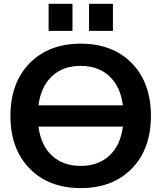

<svg xmlns="http://www.w3.org/2000/svg" viewBox="-20 -967 838 997"><path d="M442.4 -806.6V-947.3H566.4V-806.6ZM232.4 -806.6V-947.3H356.4V-806.6ZM133.8 -638.7Q233.4 -740.2 399.4 -740.2Q565.4 -740.2 664.6 -638.7Q763.7 -537.1 763.7 -365.2Q763.7 -193.4 664.6 -91.8Q565.4 9.8 399.4 9.8Q233.4 9.8 133.8 -91.8Q34.2 -193.4 34.2 -365.2Q34.2 -537.1 133.8 -638.7ZM179.7 -309.6Q192.4 -211.9 250 -158.7Q307.6 -105.5 398.9 -105.5Q490.2 -105.5 547.9 -158.7Q605.5 -211.9 618.2 -309.6ZM179.7 -419.9H618.2Q605.5 -517.6 547.9 -571.3Q490.2 -625 398.9 -625Q307.6 -625 250 -571.3Q192.4 -517.6 179.7 -419.9Z"/></svg>

Font: Mgen+ 1c bold
Style: Bold
Weight: 700
Designer: [Source Han Sans]
Ryoko NISHIZUKA  (kana & ideographs); Paul D. Hunt (Latin, Greek & Cyrillic); Wenlong ZHANG  (bopomofo
Version: Version 1.059.20150602